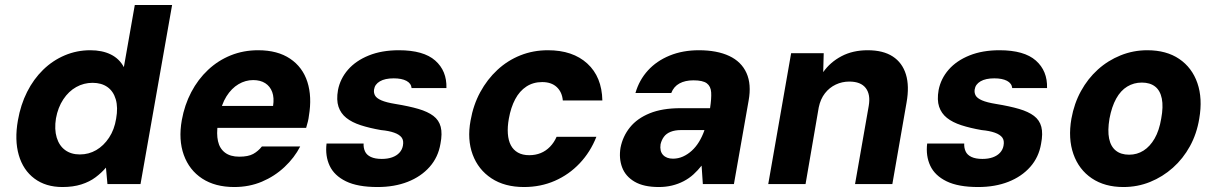

<svg xmlns="http://www.w3.org/2000/svg" viewBox="-20 -740 4896 772"><path d="M231 12Q164 12 118.5 -22Q73 -56 55.5 -116.5Q38 -177 52 -256Q63 -319 89 -370.5Q115 -422 153.5 -459.5Q192 -497 240.5 -517.5Q289 -538 343 -538Q391 -538 425.5 -521Q460 -504 478 -470L522 -720H672L545 0H412L406 -66Q388 -45 364 -27Q340 -9 307 1.5Q274 12 231 12ZM301 -119Q337 -119 367 -136.5Q397 -154 418.5 -186.5Q440 -219 447 -263Q455 -308 445.5 -340.5Q436 -373 412 -390Q388 -407 352 -407Q317 -407 286.5 -390Q256 -373 234.5 -340.5Q213 -308 205 -264Q198 -220 208 -187Q218 -154 242 -136.5Q266 -119 301 -119Z M922 12Q845 12 793 -22Q741 -56 719 -117Q697 -178 711 -257Q722 -318 749 -369.5Q776 -421 816.5 -459Q857 -497 908 -517.5Q959 -538 1018 -538Q1096 -538 1146.5 -504Q1197 -470 1216 -410.5Q1235 -351 1222 -274Q1221 -264 1218 -251.5Q1215 -239 1211 -226H811L827 -314H1078Q1083 -347 1074.5 -370Q1066 -393 1046.5 -405.5Q1027 -418 998 -418Q967 -418 939 -401.5Q911 -385 890.5 -352.5Q870 -320 861 -270L856 -241Q850 -202 856.5 -172.5Q863 -143 884.5 -126.5Q906 -110 942 -110Q978 -110 998 -121Q1018 -132 1033 -151H1187Q1164 -106 1124 -68.5Q1084 -31 1033 -9.5Q982 12 922 12Z M1498 12Q1418 12 1371 -11Q1324 -34 1305.5 -73.5Q1287 -113 1293 -163H1442Q1441 -146 1447.5 -131.5Q1454 -117 1471 -109Q1488 -101 1515 -101Q1539 -101 1557 -107.5Q1575 -114 1586 -126Q1597 -138 1600 -154Q1604 -175 1595 -187Q1586 -199 1565 -206.5Q1544 -214 1512 -217Q1466 -225 1430.5 -236.5Q1395 -248 1372.5 -266Q1350 -284 1341 -311Q1332 -338 1339 -378Q1348 -424 1379.5 -460Q1411 -496 1463 -517Q1515 -538 1584 -538Q1683 -538 1730 -496.5Q1777 -455 1775 -386H1635Q1633 -405 1614 -415Q1595 -425 1563 -425Q1528 -425 1507.5 -413Q1487 -401 1484 -380Q1482 -367 1488 -356Q1494 -345 1513.5 -336.5Q1533 -328 1570 -322Q1625 -313 1662.5 -302Q1700 -291 1722.5 -274Q1745 -257 1752 -230Q1759 -203 1751 -162Q1742 -108 1707.5 -69Q1673 -30 1619.5 -9Q1566 12 1498 12Z M2087 12Q2009 12 1956 -23Q1903 -58 1880.5 -118.5Q1858 -179 1872 -255Q1883 -318 1911 -369.5Q1939 -421 1980 -459Q2021 -497 2072.5 -517.5Q2124 -538 2183 -538Q2283 -538 2341.5 -484.5Q2400 -431 2402 -336H2243Q2240 -370 2218.5 -390Q2197 -410 2160 -410Q2124 -410 2096.5 -392Q2069 -374 2051.5 -341Q2034 -308 2026 -263Q2020 -230 2022 -202.5Q2024 -175 2034 -156Q2044 -137 2062.5 -126.5Q2081 -116 2108 -116Q2133 -116 2154 -124.5Q2175 -133 2191.5 -150Q2208 -167 2218 -190H2378Q2354 -129 2311 -83.5Q2268 -38 2211 -13Q2154 12 2087 12Z M2629 12Q2568 12 2531.5 -9.5Q2495 -31 2481.5 -67Q2468 -103 2475 -146Q2484 -192 2513 -228Q2542 -264 2592.5 -284.5Q2643 -305 2716 -305H2835Q2841 -344 2839.5 -368.5Q2838 -393 2822 -405Q2806 -417 2768 -417Q2735 -417 2712 -404.5Q2689 -392 2679 -366H2535Q2550 -418 2585 -456.5Q2620 -495 2672.5 -516.5Q2725 -538 2790 -538Q2863 -538 2912 -515Q2961 -492 2981.5 -446.5Q3002 -401 2990 -335L2931 0H2806L2801 -74Q2786 -55 2768.5 -39Q2751 -23 2729 -11.5Q2707 0 2682 6Q2657 12 2629 12ZM2686 -102Q2707 -102 2726 -110.5Q2745 -119 2761.5 -134Q2778 -149 2790.5 -169.5Q2803 -190 2812 -215V-217H2718Q2694 -217 2676.5 -210Q2659 -203 2649.5 -190Q2640 -177 2636 -160Q2632 -132 2646 -117Q2660 -102 2686 -102Z M3069 0 3161 -526H3292L3290 -450Q3318 -490 3363.5 -514Q3409 -538 3469 -538Q3531 -538 3569.5 -513Q3608 -488 3622.5 -441Q3637 -394 3625 -327L3568 0H3418L3473 -314Q3481 -360 3461 -386Q3441 -412 3395 -412Q3366 -412 3340.5 -400Q3315 -388 3297 -365Q3279 -342 3272 -308L3219 0Z M3913 12Q3833 12 3786 -11Q3739 -34 3720.5 -73.5Q3702 -113 3708 -163H3857Q3856 -146 3862.5 -131.5Q3869 -117 3886 -109Q3903 -101 3930 -101Q3954 -101 3972 -107.5Q3990 -114 4001 -126Q4012 -138 4015 -154Q4019 -175 4010 -187Q4001 -199 3980 -206.5Q3959 -214 3927 -217Q3881 -225 3845.5 -236.5Q3810 -248 3787.5 -266Q3765 -284 3756 -311Q3747 -338 3754 -378Q3763 -424 3794.5 -460Q3826 -496 3878 -517Q3930 -538 3999 -538Q4098 -538 4145 -496.5Q4192 -455 4190 -386H4050Q4048 -405 4029 -415Q4010 -425 3978 -425Q3943 -425 3922.5 -413Q3902 -401 3899 -380Q3897 -367 3903 -356Q3909 -345 3928.5 -336.5Q3948 -328 3985 -322Q4040 -313 4077.5 -302Q4115 -291 4137.5 -274Q4160 -257 4167 -230Q4174 -203 4166 -162Q4157 -108 4122.5 -69Q4088 -30 4034.5 -9Q3981 12 3913 12Z M4497 12Q4422 12 4370 -23Q4318 -58 4296 -120.5Q4274 -183 4288 -263Q4299 -324 4326.5 -374Q4354 -424 4394.5 -460.5Q4435 -497 4486 -517.5Q4537 -538 4593 -538Q4670 -538 4721.5 -503Q4773 -468 4794.5 -406Q4816 -344 4802 -263Q4792 -202 4764.5 -152Q4737 -102 4696 -65.5Q4655 -29 4604.5 -8.5Q4554 12 4497 12ZM4520 -118Q4552 -118 4578 -134.5Q4604 -151 4622.5 -183Q4641 -215 4649 -263Q4658 -311 4651.5 -343.5Q4645 -376 4624.5 -392Q4604 -408 4571 -408Q4539 -408 4512.5 -392Q4486 -376 4468 -343.5Q4450 -311 4441 -263Q4433 -215 4439.5 -183Q4446 -151 4466.5 -134.5Q4487 -118 4520 -118Z"/></svg>

Font: DM Sans 9pt Black
Style: Italic
Weight: 900
Italic angle: -10°
Version: Version 4.004;gftools[0.9.30]